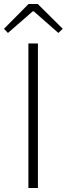

<svg xmlns="http://www.w3.org/2000/svg" viewBox="-35 -947 336 967"><path d="M108 0V-728H156V0ZM5 -781 -15 -802 109 -927H155L281 -802L259 -781L135 -890H130Z"/></svg>

Font: Noto Sans SC Thin ExtraLight
Style: Regular
Weight: 250
Version: Version 2.004-H2;hotconv 1.0.118;makeotfexe 2.5.65603